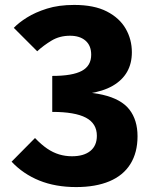

<svg xmlns="http://www.w3.org/2000/svg" viewBox="-20 -740 618 779"><path d="M122 -180Q148 -153 171.5 -137Q195 -121 220 -113.5Q245 -106 272 -106Q320 -106 346.5 -127.5Q373 -149 373 -189Q373 -239 328.5 -262.5Q284 -286 192 -286V-365Q321 -373 396.5 -355.5Q472 -338 505 -295.5Q538 -253 538 -187Q538 -121 509 -74.5Q480 -28 424 -4.5Q368 19 289 19Q205 19 139.5 -7.5Q74 -34 27 -84ZM192 -432Q274 -432 312 -452.5Q350 -473 350 -518Q350 -555 327 -575Q304 -595 264 -595Q222 -595 189.5 -575.5Q157 -556 131 -532L36 -627Q56 -648 89.5 -669Q123 -690 170.5 -705Q218 -720 281 -720Q362 -720 413.5 -693.5Q465 -667 490 -623.5Q515 -580 515 -528Q515 -437 437.5 -392Q360 -347 192 -354Z"/></svg>

Font: Moderustic
Style: Bold
Weight: 700
Designer: Tural Alisoy
Foundry: TAFT Foundry
Version: Version 2.120